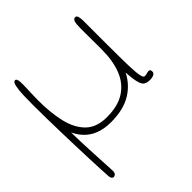

<svg xmlns="http://www.w3.org/2000/svg" viewBox="-188 -581 935 935"><g transform="rotate(-45 279.0 -114.0)"><path d="M62 227Q58 227 54.5 224.8Q51 222.5 48.8 217.2Q46.5 212 46 203.5Q45 189 43.5 157.8Q42 126.5 40.2 84Q38.5 41.5 37 -7.8Q35.5 -57 34 -108.8Q32.5 -160.5 31.8 -209.8Q31 -259 31 -301Q31 -331 32 -364.8Q33 -398.5 38 -422.5Q43 -446.5 54 -446.5Q60 -446.5 63 -440.5Q66 -434.5 66.8 -425Q67.5 -415.5 67.5 -405Q67.5 -397 67 -383.2Q66.5 -369.5 66 -353.5Q65.5 -337.5 65 -322Q64.5 -306.5 64.5 -294.5Q64.5 -212 80 -145.8Q95.5 -79.5 134.5 -41Q173.5 -2.5 243.5 -2.5Q320 -2.5 367.5 -33.2Q415 -64 437 -120Q459 -176 459 -251.5Q459 -267 459 -285.2Q459 -303.5 458.8 -323Q458.5 -342.5 458.5 -362.2Q458.5 -382 458.5 -400.5Q458.5 -432 463.2 -444.2Q468 -456.5 479 -456.5Q487 -456.5 490.8 -446Q494.5 -435.5 494.5 -414.5Q494.5 -401 494.5 -387.5Q494.5 -374 494.5 -360.5Q494.5 -347 494.5 -333.8Q494.5 -320.5 494.5 -307Q494.5 -293.5 494.5 -280Q494.5 -266.5 494.5 -253Q494.5 -161.5 496 -109.2Q497.5 -57 502 -35.2Q506.5 -13.5 515 -13.5Q525 -13.5 531.8 -16Q538.5 -18.5 546.5 -18.5Q549.5 -18.5 552 -17.2Q554.5 -16 556 -12.8Q557.5 -9.5 557.5 -3Q557.5 1.5 555.2 5.2Q553 9 548.2 11.8Q543.5 14.5 536.2 16Q529 17.5 519.5 17.5Q500 17.5 488 9.5Q476 1.5 469.5 -27.2Q463 -56 460.5 -119.5L467 -103Q439.5 -41 383.8 -6Q328 29 241.5 29Q194 29 159.2 15.2Q124.5 1.5 101 -23.8Q77.5 -49 63 -83.5L67 -94Q68 -50 69.2 -12.8Q70.5 24.5 72 55.2Q73.5 86 74.8 110.2Q76 134.5 77 153Q78 171.5 78.8 184Q79.5 196.5 79.5 203.5Q79.5 216 73.5 221.5Q67.5 227 62 227Z"/></g></svg>

Font: Gluten Thin
Style: Regular
Weight: 100
Designer: Tyler Finck
Foundry: Etcetera Type Company
Version: Version 1.300